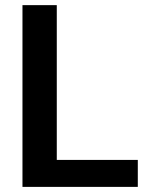

<svg xmlns="http://www.w3.org/2000/svg" viewBox="-20 -731 581 751"><path d="M519 -105.5V0H161.6V-105.5ZM202.1 -710.9V0H67.9V-710.9Z"/></svg>

Font: Roboto SemiBold
Style: Regular
Weight: 600
Designer: Christian Robertson
Foundry: Google
Version: Version 3.009; 2024